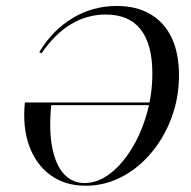

<svg xmlns="http://www.w3.org/2000/svg" viewBox="-20 -602 631 634"><path d="M262.9 11.3Q195.2 11.3 147.2 -23.4Q99.2 -58.1 76.6 -119.8Q54 -181.5 62.1 -263.7H509.7L508.9 -254.8H149.2Q141.1 -172.6 152.4 -114.9Q163.7 -57.3 191.1 -27.4Q218.5 2.4 258.9 2.4Q302.4 2.4 342.3 -27.8Q382.3 -58.1 414.1 -109.7Q446 -161.3 464.5 -225.8Q483.1 -290.3 483.1 -359.7Q483.1 -454.8 444.8 -504.4Q406.5 -554 329 -554Q267.7 -554 214.5 -522.2Q161.3 -490.3 116.9 -425.8L109.7 -429.8Q153.2 -502.4 219.8 -542.3Q286.3 -582.3 365.3 -582.3Q430.6 -582.3 476.6 -555.2Q522.6 -528.2 546.8 -477.4Q571 -426.6 571 -353.2Q571 -279 546.4 -213.3Q521.8 -147.6 479.4 -97.2Q437.1 -46.8 381.5 -17.7Q325.8 11.3 262.9 11.3Z"/></svg>

Font: Playfair 144pt SemiCondensed
Style: Italic
Weight: 400
Width: 4
Italic angle: -15.6°
Designer: Claus Eggers Sørensen
Foundry: Claus Eggers Sørensen
Version: Version 2.203